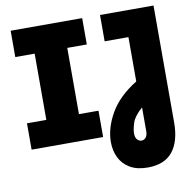

<svg xmlns="http://www.w3.org/2000/svg" viewBox="-96 -797 1124 1113"><g transform="rotate(-10 466.0 -240.5)"><path d="M39 0V-155H153V-545H39V-700H460V-545H345V-155H460V0ZM685 219Q622 219 580.5 194.5Q539 170 519 128.5Q499 87 499 37Q499 -45 548 -131Q597 -217 705 -284V-545H565V-700H880V-12Q880 99 832 159Q784 219 685 219ZM676 59Q692 59 702 46Q712 33 712 9V-130Q664 -88 652 -51.5Q640 -15 640 11Q640 35 651 47Q662 59 676 59Z"/></g></svg>

Font: MuseoModerno ExtraBold
Style: Regular
Weight: 800
Designer: Pablo Cosgaya, Héctor Gatti, Marcela Romero, and the Authors of The MuseoModerno Project.
Foundry: Omnibus-Type Team
Version: Version 1.001